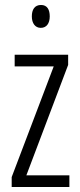

<svg xmlns="http://www.w3.org/2000/svg" viewBox="-20 -752 321 772"><path d="M145 -732C119 -732 108 -713 108 -686C108 -659 121 -640 144 -640C167 -640 180 -658 180 -686C180 -713 170 -732 145 -732ZM259 0V-47H86L254 -491V-532H39V-485H196L27 -40V0Z"/></svg>

Font: Noto Sans Thai Looped ExtraCondensed Light
Style: Regular
Weight: 300
Width: 2
Designer: Sasikarn Vongin, Ben Mitchell
Foundry: The Fontpad Ltd
Version: Version 1.001